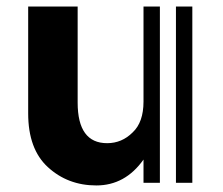

<svg xmlns="http://www.w3.org/2000/svg" viewBox="-20 -557 680 586"><path d="M567 -537V1H517V-537ZM468 -537V1H418V-70Q362 9 274 9Q187 9 126 -47Q66 -102 66 -211V-537H217V-244Q217 -120 307 -120Q352 -120 385 -153Q418 -184 418 -247V-537Z"/></svg>

Font: Balans
Style: Regular
Weight: 400
Designer: Thomas Breure
Foundry: Thomas Breure
Version: Version 2.001